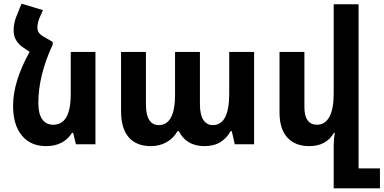

<svg xmlns="http://www.w3.org/2000/svg" viewBox="-20 -783 2082 1042"><path d="M498 -501V0H392L377 -62H371Q325 10 230 10Q146 10 98.5 -47.5Q51 -105 51 -209Q51 -341 141 -502L109 -523Q54 -559 54 -616Q54 -657 69 -694L97 -763L213 -728L195 -687Q183 -659 183 -634Q183 -616 192.5 -603.5Q202 -591 229 -577L265 -556L251 -550L266 -556V-541Q188 -373 188 -224Q188 -166 209 -136Q230 -106 269 -106Q316 -106 340 -147Q364 -188 364 -275V-501Z M637 -179V-501H772V-215Q772 -160 790 -132Q808 -104 841 -104Q930 -104 930 -269V-501H1065V-217Q1065 -161 1083.5 -132.5Q1102 -104 1135 -104Q1224 -104 1224 -275V-501H1359V0H1254L1238 -71H1231Q1212 -34 1176.5 -12Q1141 10 1090 10Q1039 10 1004 -11.5Q969 -33 951 -71H943Q923 -34 885 -12Q847 10 799 10Q720 10 678.5 -38Q637 -86 637 -179Z M2042 131V239H1791V7Q1791 -28 1797 -62H1792Q1751 10 1658 10Q1582 10 1539.5 -36.5Q1497 -83 1497 -172V-501H1632V-202Q1632 -154 1649.5 -130Q1667 -106 1700 -106Q1744 -106 1767.5 -148.5Q1791 -191 1791 -275V-760H1926V131Z"/></svg>

Font: Noto Sans Armenian SmBd Narrow
Style: Regular
Weight: 600
Width: 4
Designer: Monotype Design team
Foundry: Monotype Imaging Inc.
Version: Version 1.000